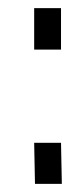

<svg xmlns="http://www.w3.org/2000/svg" viewBox="-20 -452 203 472"><path d="M64 -432H130V-330H64ZM64 -101H130L132 0H66Z"/></svg>

Font: Panefresco 250wt
Style: Regular
Weight: 300
Version: Version 1.000